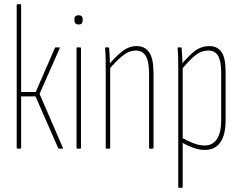

<svg xmlns="http://www.w3.org/2000/svg" viewBox="-20 -703 1135 908"><path d="M277 -5Q280 0 275 0H260Q256 0 255 -3L148 -247H80V-4Q80 0 76 0H62Q59 0 59 -4V-679Q59 -683 62 -683H76Q80 -683 80 -679V-268H149L240 -477Q241 -479 244 -479H260Q262 -479 262.5 -477.5Q263 -476 262 -474L167 -259Z M345 0Q342 0 342 -4V-475Q342 -479 345 -479H359Q363 -479 363 -475V-4Q363 0 359 0ZM352 -587Q343 -587 337.5 -592Q332 -597 332 -606V-613Q332 -622 337.5 -626.5Q343 -631 352 -631Q361 -631 366 -626.5Q371 -622 371 -613V-606Q371 -597 366 -592Q361 -587 352 -587Z M688 0Q685 0 685 -4V-355Q685 -412 669.5 -438Q654 -464 623 -464Q589 -464 557.5 -437.5Q526 -411 496 -375V-399Q527 -436 558.5 -460.5Q590 -485 626 -485Q665 -485 685.5 -455.5Q706 -426 706 -358V-4Q706 0 702 0ZM483 0Q480 0 480 -4V-368Q480 -395 479.5 -423Q479 -451 477 -475Q476 -479 480 -479H492Q496 -479 496 -475Q498 -456 499 -427Q500 -398 500 -383L501 -382V-4Q501 0 497 0Z M949 6Q921 6 892.5 -4.5Q864 -15 837 -31V-53Q864 -38 892.5 -26.5Q921 -15 948 -15Q986 -15 1006 -45.5Q1026 -76 1026 -135V-361Q1026 -414 1011.5 -439Q997 -464 965 -464Q928 -464 895.5 -434.5Q863 -405 834 -368V-393Q864 -431 896.5 -458Q929 -485 970 -485Q1008 -485 1027.5 -457Q1047 -429 1047 -364V-135Q1047 -64 1021.5 -29Q996 6 949 6ZM826 185Q823 185 823 181V-369Q823 -396 822.5 -423.5Q822 -451 820 -475Q819 -479 823 -479H835Q839 -479 839 -475Q841 -453 842 -430.5Q843 -408 843 -396L844 -390V181Q844 185 840 185Z"/></svg>

Font: Sofia Sans Extra Condensed Thin
Style: Regular
Weight: 250
Version: Version 4.100